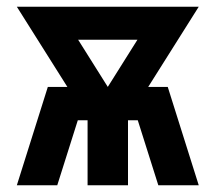

<svg xmlns="http://www.w3.org/2000/svg" viewBox="-20 -550 640 570"><path d="M30 0 122 -292H180L30 -530H570L420 -292H478L570 0H450L389 -193H360V0H240V-193H211L150 0ZM300 -292 388 -432H212Z"/></svg>

Font: Iosevka Curly Heavy Extended
Style: Regular
Weight: 900
Width: 7
Monospace: yes
Designer: Belleve Invis
Foundry: Belleve Invis
Version: Version 11.1.0; ttfautohint (v1.8.3)